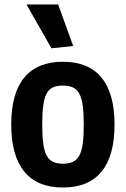

<svg xmlns="http://www.w3.org/2000/svg" viewBox="-20 -825 561 855"><path d="M260 10Q146 10 88 -61Q30 -132 30 -270Q30 -409 88 -479.5Q146 -550 260 -550Q374 -550 432 -479.5Q490 -409 490 -270Q490 -131 432 -60.5Q374 10 260 10ZM260 -96Q286 -96 304 -104Q322 -112 333 -132Q344 -152 348.5 -185.5Q353 -219 353 -270Q353 -321 348.5 -354.5Q344 -388 333 -408Q322 -428 304 -436Q286 -444 260 -444Q234 -444 216 -436Q198 -428 187.5 -408Q177 -388 172.5 -354.5Q168 -321 168 -270Q168 -220 172.5 -186.5Q177 -153 187.5 -133Q198 -113 216 -104.5Q234 -96 260 -96ZM209 -610 98 -805H239L306 -620Z"/></svg>

Font: Encode Sans Compressed
Style: Bold
Weight: 700
Designer: Pablo Impallari, Andres Torresi
Foundry: Pablo Impallari, Andres Torresi
Version: Version 1.000; ttfautohint (v1.00) -l 8 -r 50 -G 200 -x 14 -